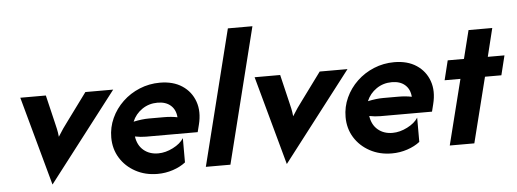

<svg xmlns="http://www.w3.org/2000/svg" viewBox="-47 -794 2532 941"><g transform="rotate(-5 1219.0 -323.0)"><path d="M176.4 20.8 56.2 -416.7H181.9L213.9 -282.6Q218.1 -265.3 221.9 -248.3Q225.7 -231.2 227.8 -209.7Q241 -231.2 252.8 -248.3Q264.6 -265.3 277.8 -282.6L376.4 -416.7H513.2Z M694.4 13.9Q634 13.9 586.1 -12.2Q538.2 -38.2 510.8 -82.6Q483.3 -127.1 483.3 -183.3Q483.3 -233.3 503.8 -278.1Q524.3 -322.9 560.4 -357.3Q596.5 -391.7 643.8 -411.1Q691 -430.6 743.8 -430.6Q809 -430.6 853.1 -401.4Q897.2 -372.2 914.9 -322.2Q932.6 -272.2 916.7 -209L907.6 -172.9H653.5Q640.3 -172.9 627.1 -174.3Q613.9 -175.7 599.3 -178.5Q605.6 -134.7 634.4 -110.4Q663.2 -86.1 706.2 -86.1Q742.4 -86.1 779.2 -104.9Q816 -123.6 832.6 -150V-30.6Q806.9 -10.4 770.5 1.7Q734 13.9 694.4 13.9ZM599.3 -251.4Q641.7 -260.4 675 -260.4H748.6Q785.4 -260.4 815.3 -254.2Q812.5 -291.7 788.5 -312.8Q764.6 -334 723.6 -334Q681.2 -334 647.9 -311.1Q614.6 -288.2 599.3 -251.4Z M932.6 0 1099.3 -666.7H1220.1L1053.5 0Z M1329.2 20.8 1209 -416.7H1334.7L1366.7 -282.6Q1370.8 -265.3 1374.7 -248.3Q1378.5 -231.2 1380.6 -209.7Q1393.8 -231.2 1405.6 -248.3Q1417.4 -265.3 1430.6 -282.6L1529.2 -416.7H1666Z M1847.2 13.9Q1786.8 13.9 1738.9 -12.2Q1691 -38.2 1663.5 -82.6Q1636.1 -127.1 1636.1 -183.3Q1636.1 -233.3 1656.6 -278.1Q1677.1 -322.9 1713.2 -357.3Q1749.3 -391.7 1796.5 -411.1Q1843.8 -430.6 1896.5 -430.6Q1961.8 -430.6 2005.9 -401.4Q2050 -372.2 2067.7 -322.2Q2085.4 -272.2 2069.4 -209L2060.4 -172.9H1806.2Q1793.1 -172.9 1779.9 -174.3Q1766.7 -175.7 1752.1 -178.5Q1758.3 -134.7 1787.2 -110.4Q1816 -86.1 1859 -86.1Q1895.1 -86.1 1931.9 -104.9Q1968.8 -123.6 1985.4 -150V-30.6Q1959.7 -10.4 1923.3 1.7Q1886.8 13.9 1847.2 13.9ZM1752.1 -251.4Q1794.4 -260.4 1827.8 -260.4H1901.4Q1938.2 -260.4 1968.1 -254.2Q1965.3 -291.7 1941.3 -312.8Q1917.4 -334 1876.4 -334Q1834 -334 1800.7 -311.1Q1767.4 -288.2 1752.1 -251.4Z M2132.6 0 2213.2 -320.8H2135.4L2159 -416.7H2238.9L2273.6 -555.6H2390.3L2356.2 -416.7H2438.2L2414.6 -320.8H2334L2253.5 0Z"/></g></svg>

Font: Afacad
Style: Bold Italic
Weight: 700
Italic angle: -14°
Designer: Kristian Moeller
Foundry: Dicotype
Version: Version 1.000; ttfautohint (v1.8.4.7-5d5b)